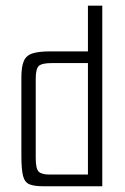

<svg xmlns="http://www.w3.org/2000/svg" viewBox="-20 -649 436 669"><path d="M131.4 0Q99.6 0 82.9 -6.7Q66.2 -13.4 60.3 -36Q54.5 -58.7 54.5 -106.1V-379.4Q54.5 -416.1 62.8 -435.8Q71 -455.5 92.7 -462.8Q114.5 -470 156 -470H286.4V-629.3H336.4V0ZM286.4 -40.8V-429.2H160.8Q125.8 -429.2 115.2 -419.2Q104.5 -409.1 104.5 -374.3V-98.8Q104.5 -60.8 114.9 -50.8Q125.2 -40.8 152.8 -40.8Z"/></svg>

Font: Smooch Sans Thin
Style: Regular
Weight: 100
Designer: Robert E. Leuschke
Foundry: Robert E. Leuschke
Version: Version 1.010